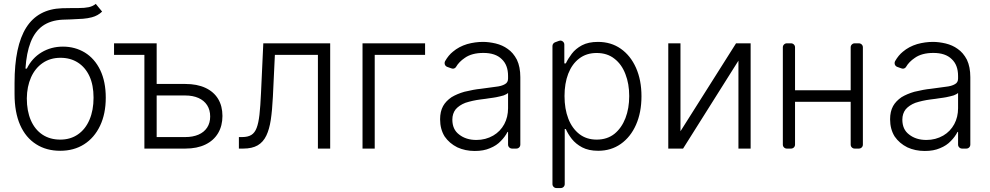

<svg xmlns="http://www.w3.org/2000/svg" viewBox="-20 -770 5133 995"><path d="M167.6 -22.4Q113.3 -56.5 84.3 -122.3Q55.4 -188.2 55.4 -282.7V-339.8Q55.4 -531.2 115.9 -627.1Q176.5 -723 301.5 -727.3Q332 -728.3 358 -728.3H375H387.1Q418.7 -728.3 439.8 -732.8Q460.9 -737.2 476.2 -750L509.2 -709.9Q487.2 -688.6 456 -680.4Q434.3 -674.7 410.5 -672.8Q386.7 -670.8 345.9 -669.4Q318.2 -668.7 304.3 -668Q241.5 -664.8 200.3 -635.3Q160.2 -606.2 138.7 -551.1Q117.2 -496.1 111.9 -414.4H119Q146 -469.1 195.5 -498.8Q245 -528.4 306.1 -528.4Q368.6 -528.4 419.4 -497.9Q470.9 -466.3 499.5 -406.6Q528.1 -346.9 528.1 -263.8Q528.1 -180.4 498.6 -118.3Q468.8 -55.8 415.8 -22.2Q362.9 11.4 292.3 11.4Q220.2 11.4 167.6 -22.4ZM292.3 -46.5Q345.2 -46.5 383.9 -73.5Q422.6 -100.1 443.7 -149.3Q464.8 -198.5 464.8 -263.8Q464.8 -329.2 443.5 -375.4Q421.9 -421.5 383.3 -446Q344.8 -470.5 293.7 -470.5Q240.4 -470.5 201.2 -443.5Q161.9 -416.5 140.8 -369Q119.7 -321.4 119 -260.3Q119 -194.6 139.9 -146.5Q160.9 -98.4 199.9 -72.4Q239 -46.5 292.3 -46.5Z M791.9 -334.9H940.3Q1001.1 -334.9 1044.4 -314.8Q1087.7 -294.7 1110.3 -257.5Q1132.8 -220.2 1132.8 -169Q1132.8 -118.3 1110.4 -80.3Q1087.4 -41.5 1044.2 -20.8Q1001.1 0 940.3 0H728.3V-485.8H571V-545.5H791.9ZM940.3 -59.7Q979 -59.7 1008.2 -72.1Q1037.3 -84.5 1053.3 -108.7Q1069.2 -132.8 1069.2 -166.2Q1069.2 -200.3 1053.3 -225Q1037.3 -249.6 1008.2 -262.4Q979 -275.2 940.3 -275.2H791.9V-59.7Z M1310 -107.2Q1319.6 -132.1 1324.6 -175.4Q1329.5 -218.8 1332.7 -290.1L1344.5 -545.5H1691.1V0H1627.5V-485.8H1404.5L1394.2 -268.8Q1390.6 -197.1 1383.2 -148.4Q1375.7 -99.8 1360.4 -67.8Q1344.1 -33.4 1315.2 -16.7Q1286.2 0 1240.8 0H1218V-59.7H1235.1Q1264.6 -59.7 1282.5 -70.7Q1300.4 -81.7 1310 -107.2Z M2182.9 -545.5V-485.8H1921.9V0H1858.7V-545.5Z M2350.1 -6.4Q2308.9 -27 2284.4 -62.5Q2260.7 -100.5 2260.7 -152Q2260.7 -192.1 2276.3 -220.5Q2290.8 -246.4 2320 -266.3Q2348.4 -283.4 2386.4 -294.4Q2436.4 -306.5 2470.5 -309.7L2511.7 -315.3Q2544 -319.6 2548.7 -320.3Q2579.5 -323.5 2596.6 -333.8Q2612.9 -342.3 2612.9 -362.9V-376.4Q2612.9 -433.2 2579.9 -463.8Q2547.6 -495.7 2485.1 -495.7Q2424.7 -495.7 2388.5 -469.8Q2358.7 -449.6 2343.8 -424Q2341.3 -419.4 2336.5 -416.7Q2331.7 -414.1 2326.7 -414.1Q2323.2 -414.1 2318.9 -415.8L2297.9 -423.3Q2291.5 -425.4 2287.8 -430.8Q2284.1 -436.1 2284.1 -442.8Q2284.1 -448.5 2286.6 -453.1Q2304.3 -484 2327.1 -502.1Q2358 -528.4 2400.9 -541.5Q2442.1 -552.9 2483 -552.9Q2513.1 -552.9 2548.7 -544.7Q2584.5 -535.9 2610.8 -516.7Q2639.6 -497.2 2658.7 -460.6Q2676.5 -423.3 2676.5 -370V-21Q2676.5 -12.1 2670.5 -6Q2664.4 0 2655.5 0H2633.9Q2625.4 0 2619.1 -6Q2612.9 -12.1 2612.9 -21V-86.3H2610.1Q2596.9 -60.7 2575.6 -39.4Q2554 -16 2519.5 -2.1Q2486.9 12.4 2440.3 12.4Q2391 12.4 2350.1 -6.4ZM2359.4 -72.8Q2394.9 -44.7 2448.9 -44.7Q2496.8 -44.7 2536.2 -67.5Q2572.8 -88.8 2593.4 -126.8Q2612.9 -163.4 2612.9 -209.2V-288Q2608.3 -283 2590.2 -275.6Q2570 -269.9 2551.8 -266.3L2536.9 -263.8Q2521.3 -261 2509.2 -259.9L2498.6 -258.2Q2475.9 -255 2470.5 -254.6Q2429 -249.3 2391.7 -237.2Q2360.1 -224.8 2341.6 -203.8Q2324.2 -181.5 2324.2 -149.9Q2324.2 -99.1 2359.4 -72.8Z M2843 183.9V-531.6Q2843 -538 2846.8 -543.3Q2850.5 -548.7 2856.5 -550.8L2876.4 -558.2Q2881.4 -559.7 2883.5 -559.7Q2892 -559.7 2898.3 -553.6Q2904.5 -547.6 2904.5 -538.7V-441.4H2912.3Q2923.7 -465.9 2943.2 -491.5Q2962.7 -517.4 2995.7 -535.2Q3029.1 -552.9 3078.8 -552.9Q3146.7 -552.9 3197.1 -517.4Q3247.5 -482.2 3275.9 -418.7Q3304.3 -354.8 3304.3 -271.3Q3304.3 -187.1 3275.9 -123.2Q3247.9 -60 3197.1 -24.1Q3146.7 11.4 3079.9 11.4Q3030.5 11.4 2996.8 -6.4Q2964.1 -23.8 2943.2 -50.1Q2922.9 -76.3 2912.3 -101.2H2906.6V183.9Q2906.6 192.5 2900.6 198.5Q2894.5 204.5 2885.7 204.5H2863.6Q2855.1 204.5 2849.1 198.5Q2843 192.5 2843 183.9ZM2925.1 -155.2Q2944.6 -104.8 2982.2 -75.3Q3019.5 -46.5 3072.1 -46.5Q3126.4 -46.5 3164.1 -76.3Q3201.3 -106.5 3221.2 -157.7Q3240.8 -208.5 3240.8 -272.4Q3240.8 -335.6 3221.2 -385.7Q3202.1 -436.4 3164.4 -465.6Q3127.1 -495.4 3072.1 -495.4Q3018.8 -495.4 2981.5 -466.6Q2944.6 -438.6 2924.7 -387.8Q2905.5 -337.7 2905.5 -272.4Q2905.5 -206 2925.1 -155.2Z M3506.4 -545.5V-89.8L3794.4 -545.5H3870V0H3806.8V-455.6L3519.9 0H3443.2V-545.5Z M4036.9 -20.6V-524.9Q4036.9 -533.4 4043 -539.4Q4049 -545.5 4057.5 -545.5H4079.2Q4088.1 -545.5 4094.1 -539.4Q4100.1 -533.4 4100.1 -524.9V-302.2H4388.5V-524.9Q4388.5 -533.4 4394.5 -539.4Q4400.6 -545.5 4409.1 -545.5H4430.8Q4439.6 -545.5 4445.7 -539.4Q4451.7 -533.4 4451.7 -524.9V-20.6Q4451.7 -12.1 4445.7 -6Q4439.6 0 4430.8 0H4409.1Q4400.6 0 4394.5 -6Q4388.5 -12.1 4388.5 -20.6V-242.5H4100.1V-20.6Q4100.1 -12.1 4094.1 -6Q4088.1 0 4079.2 0H4057.5Q4049 0 4043 -6Q4036.9 -12.1 4036.9 -20.6Z M4682.2 -6.4Q4641 -27 4616.5 -62.5Q4592.7 -100.5 4592.7 -152Q4592.7 -192.1 4608.3 -220.5Q4622.9 -246.4 4652 -266.3Q4680.4 -283.4 4718.4 -294.4Q4768.5 -306.5 4802.6 -309.7L4843.8 -315.3Q4876.1 -319.6 4880.7 -320.3Q4911.6 -323.5 4928.6 -333.8Q4945 -342.3 4945 -362.9V-376.4Q4945 -433.2 4911.9 -463.8Q4879.6 -495.7 4817.1 -495.7Q4756.7 -495.7 4720.5 -469.8Q4690.7 -449.6 4675.8 -424Q4673.3 -419.4 4668.5 -416.7Q4663.7 -414.1 4658.7 -414.1Q4655.2 -414.1 4650.9 -415.8L4630 -423.3Q4623.6 -425.4 4619.9 -430.8Q4616.1 -436.1 4616.1 -442.8Q4616.1 -448.5 4618.6 -453.1Q4636.4 -484 4659.1 -502.1Q4690 -528.4 4733 -541.5Q4774.1 -552.9 4815 -552.9Q4845.2 -552.9 4880.7 -544.7Q4916.5 -535.9 4942.8 -516.7Q4971.6 -497.2 4990.8 -460.6Q5008.5 -423.3 5008.5 -370V-21Q5008.5 -12.1 5002.5 -6Q4996.4 0 4987.6 0H4965.9Q4957.4 0 4951.2 -6Q4945 -12.1 4945 -21V-86.3H4942.1Q4929 -60.7 4907.7 -39.4Q4886 -16 4851.6 -2.1Q4818.9 12.4 4772.4 12.4Q4723 12.4 4682.2 -6.4ZM4691.4 -72.8Q4726.9 -44.7 4780.9 -44.7Q4828.8 -44.7 4868.3 -67.5Q4904.8 -88.8 4925.4 -126.8Q4945 -163.4 4945 -209.2V-288Q4940.3 -283 4922.2 -275.6Q4902 -269.9 4883.9 -266.3L4869 -263.8Q4853.3 -261 4841.3 -259.9L4830.6 -258.2Q4807.9 -255 4802.6 -254.6Q4761 -249.3 4723.7 -237.2Q4692.1 -224.8 4673.7 -203.8Q4656.2 -181.5 4656.2 -149.9Q4656.2 -99.1 4691.4 -72.8Z"/></svg>

Font: DeltaSans Light
Style: Regular
Weight: 300
Designer: Rasmus Andersson
Foundry: rsms
Version: Version 3.012